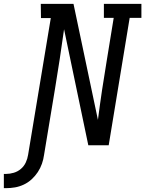

<svg xmlns="http://www.w3.org/2000/svg" viewBox="-116 -755 755 998"><path d="M-96 223V149H-84Q-65 149 -44.5 143Q-24 137 -7.5 123Q9 109 18 89.5Q27 70 30 50L148 -661H97L96 -735H266L393 -132Q403 -210 414.5 -287Q426 -364 439 -441L475 -662H424V-735H619V-662H558L449 0H343L217 -603Q206 -525 194.5 -448Q183 -371 170 -294L113 50Q110 73 102 96Q94 119 80.5 139.5Q67 160 48.5 177Q30 194 7.5 204.5Q-15 215 -38 219Q-61 223 -84 223Z"/></svg>

Font: Iosevka Plex Etoile
Style: Italic
Weight: 400
Italic angle: -9°
Designer: Belleve Invis
Foundry: Belleve Invis
Version: Version 25.1.1; ttfautohint (v1.8.4)